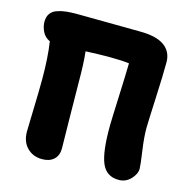

<svg xmlns="http://www.w3.org/2000/svg" viewBox="-105 -846 905 920"><g transform="rotate(15 347.0 -386.0)"><path d="M183.1 -28.8Q137.7 -28.8 108.4 -58.3Q79.1 -87.9 79.1 -138.2Q79.1 -155.8 82 -249Q85 -342.3 85 -399.9Q85 -506.3 73.2 -584Q47.4 -595.7 35.6 -620.1Q23.9 -644.5 23.9 -668Q23.9 -692.9 35.4 -709Q46.9 -725.1 69.3 -732.4Q91.8 -739.7 113.5 -741.9Q135.3 -744.1 168 -744.1Q212.4 -744.1 320.8 -742.7Q429.2 -741.2 477.1 -741.2Q559.6 -741.2 599.4 -712.4Q639.2 -683.6 639.2 -631.8Q639.2 -569.3 633.8 -452.4Q628.4 -335.4 627.9 -304.2Q627.4 -259.3 637.2 -191.2Q647 -123 647 -106Q647 -79.1 622.6 -53.5Q598.1 -27.8 563 -27.8Q501.5 -27.8 478 -84.2Q454.6 -140.6 456.1 -271Q456.5 -304.2 461.2 -414.1Q465.8 -523.9 466.8 -580.1Q429.7 -585 371.1 -585Q311 -585 251 -582Q257.8 -524.9 257.8 -424.8Q257.8 -367.2 260 -241.7Q262.2 -116.2 262.2 -103Q262.2 -67.9 241 -48.3Q219.7 -28.8 183.1 -28.8Z"/></g></svg>

Font: Shantell Sans Bouncy
Style: Regular
Weight: 800
Designer: Stephen Nixon, Anya Danilova, Shantell Martin
Foundry: Arrow Type
Version: Version 1.006;[9816181b4]